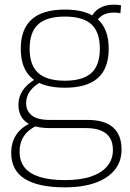

<svg xmlns="http://www.w3.org/2000/svg" viewBox="-20 -583 556 823"><path d="M257 220Q144 220 86 183.5Q28 147 28 72Q28 44 37 19.5Q46 -5 66 -25Q86 -45 118 -59L148 -49Q117 -36 98.5 -18.5Q80 -1 72 20.5Q64 42 64 66Q64 108 85.5 135Q107 162 150.5 175.5Q194 189 258 189Q325 189 370.5 173.5Q416 158 440 129Q464 100 464 60Q464 28 451 7.5Q438 -13 412.5 -23.5Q387 -34 348 -34H193Q148 -34 118 -45.5Q88 -57 73.5 -79.5Q59 -102 59 -133Q59 -167 76.5 -194Q94 -221 130 -243L154 -231Q124 -214 108 -191.5Q92 -169 92 -140Q92 -108 116 -88.5Q140 -69 193 -69H355Q428 -69 464.5 -37Q501 -5 501 58Q501 109 472 145Q443 181 389 200.5Q335 220 257 220ZM258 -207Q163 -207 116 -248.5Q69 -290 69 -374Q69 -458 116 -500Q163 -542 258 -542Q353 -542 399.5 -500Q446 -458 446 -374Q446 -290 399.5 -248.5Q353 -207 258 -207ZM258 -237Q335 -237 371.5 -270Q408 -303 408 -374Q408 -446 371.5 -479Q335 -512 258 -512Q181 -512 144 -479Q107 -446 107 -374Q107 -303 144 -270Q181 -237 258 -237ZM388 -481 369 -504Q381 -533 406.5 -548Q432 -563 467 -563Q476 -563 483 -562.5Q490 -562 499 -560L496 -526Q489 -528 482 -528.5Q475 -529 467 -529Q439 -529 419.5 -517.5Q400 -506 388 -481Z"/></svg>

Font: Georama ExtraCondensed Thin ExtraLight
Style: Regular
Weight: 250
Version: Version 1.001